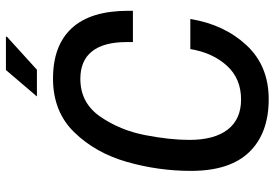

<svg xmlns="http://www.w3.org/2000/svg" viewBox="-156 -736 905 632"><g transform="rotate(-90 296.0 -420.5)"><path d="M49 -244Q49 -351 78.5 -454.5Q108 -558 176 -628Q244 -698 353 -698Q462 -698 519 -636Q576 -574 576 -450V-435H473V-456Q473 -531 442.5 -569.5Q412 -608 352 -608Q273 -608 228 -543Q183 -478 167 -396Q151 -314 151 -249Q151 -167 185 -123Q219 -79 284 -79Q353 -79 395.5 -126Q438 -173 450 -246H549Q531 -135 463 -61.5Q395 12 285 12Q173 12 111 -52Q49 -116 49 -244ZM381 -853H490L491 -850L382 -751H294Z"/></g></svg>

Font: Archivo Narrow Medium
Style: Italic
Weight: 500
Italic angle: -8°
Designer: Hector Gatti
Foundry: Omnibus-Type
Version: Version 2.001